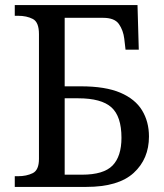

<svg xmlns="http://www.w3.org/2000/svg" viewBox="-20 -734 644 754"><path d="M38 0V-42H51Q84 -42 108.5 -54Q133 -66 133 -110V-600Q133 -647 109 -659.5Q85 -672 51 -672H38V-714H520L525 -539H473L468 -582Q464 -615 447 -639.5Q430 -664 385 -664H234V-395H297Q394 -395 452.5 -370Q511 -345 538 -300.5Q565 -256 565 -198Q565 -110 505 -55Q445 0 319 0ZM302 -48Q387 -48 422 -84Q457 -120 457 -193Q457 -277 417.5 -312.5Q378 -348 287 -348H234V-48Z"/></svg>

Font: NotoSerif-Regular
Style: Regular
Weight: 400
Designer: Monotype Design Team
Foundry: Monotype Imaging Inc.
Version: Version 2.007; ttfautohint (v1.8) -l 8 -r 50 -G 200 -x 14 -D